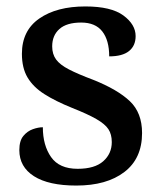

<svg xmlns="http://www.w3.org/2000/svg" viewBox="-20 -566 503 596"><path d="M217 10Q131 10 85.5 -19Q40 -48 40 -100Q40 -129 52.5 -144Q65 -159 82 -165Q99 -171 113 -171Q113 -115 138.5 -78.5Q164 -42 221 -42Q274 -42 300.5 -65.5Q327 -89 327 -125Q327 -149 316.5 -165Q306 -181 279 -196.5Q252 -212 204 -231Q152 -252 117.5 -274Q83 -296 65.5 -325.5Q48 -355 48 -399Q48 -471 102 -508.5Q156 -546 245 -546Q325 -546 363 -518Q401 -490 401 -454Q401 -424 380.5 -407.5Q360 -391 319 -391Q319 -441 297.5 -468.5Q276 -496 232 -496Q187 -496 164.5 -476Q142 -456 142 -422Q142 -398 154 -381.5Q166 -365 194 -350.5Q222 -336 270 -318Q345 -288 383 -252Q421 -216 421 -153Q421 -74 366 -32Q311 10 217 10Z"/></svg>

Font: Noto Serif Tibetan Medium
Style: Regular
Weight: 500
Designer: Monotype Design Team
Foundry: Monotype Imaging Inc.
Version: Version 2.103; ttfautohint (v1.8.4.7-5d5b)